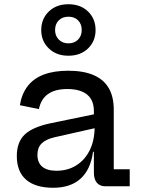

<svg xmlns="http://www.w3.org/2000/svg" viewBox="-20 -881 668 908"><path d="M478.5 0Q452 0 438 -16.8Q424 -33.5 424 -64.5V-200L432.5 -219L427.5 -281L424 -317V-356.5Q424 -390.5 409.8 -413.5Q395.5 -436.5 367.5 -448.2Q339.5 -460 299 -460Q240.5 -460 207 -436.2Q173.5 -412.5 164 -365L74 -383.5Q83 -438 111.2 -474.2Q139.5 -510.5 187.2 -528.5Q235 -546.5 302.5 -546.5Q374.5 -546.5 422.2 -526Q470 -505.5 494 -464.8Q518 -424 518 -362V-80.5H593.5V0ZM231.5 7Q147.5 7 103.5 -31.2Q59.5 -69.5 59.5 -143Q59.5 -209 97 -244.8Q134.5 -280.5 221 -298.5L451.5 -346V-280L236.5 -231.5Q196 -222 176.5 -202.2Q157 -182.5 157 -149Q157 -111.5 180 -92.5Q203 -73.5 247 -73.5Q300.5 -73.5 341.2 -99.2Q382 -125 404.8 -171.5Q427.5 -218 427.5 -281L452.5 -163H420Q408.5 -79 361 -36Q313.5 7 231.5 7ZM303.5 -617.5Q246.5 -617.5 210.8 -652Q175 -686.5 175 -739Q175 -792 210.8 -826.5Q246.5 -861 303.5 -861Q361 -861 396.5 -826.5Q432 -792 432 -739Q432 -686.5 396.5 -652Q361 -617.5 303.5 -617.5ZM303.5 -676Q332 -676 349.2 -693.8Q366.5 -711.5 366.5 -739Q366.5 -767.5 349.2 -784.8Q332 -802 303.5 -802Q275.5 -802 258 -784.8Q240.5 -767.5 240.5 -739Q240.5 -711.5 258 -693.8Q275.5 -676 303.5 -676Z"/></svg>

Font: Hepta Slab ExtraLight Medium
Style: Regular
Weight: 500
Version: Version 1.100